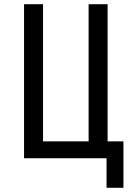

<svg xmlns="http://www.w3.org/2000/svg" viewBox="-20 -750 640 910"><path d="M485 140V0H94V-730H184V-80H400V-730H490V-80H565V140Z"/></svg>

Font: JetBrainsMono NFM
Style: Regular
Weight: 400
Monospace: yes
Designer: Philipp Nurullin, Konstantin Bulenkov
Foundry: JetBrains
Version: Version 2.304; ttfautohint (v1.8.4.7-5d5b);Nerd Fonts 3.3.0